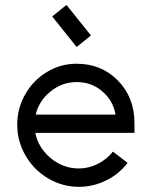

<svg xmlns="http://www.w3.org/2000/svg" viewBox="-20 -736 606 767"><path d="M343.3 -594.2 286.1 -548.3 188.5 -670.4 245.6 -716.3ZM121.1 -205.1Q132.8 -146 182.4 -104.5Q231.9 -63 295.4 -63Q334 -63 370.6 -81.3Q407.2 -99.6 431.2 -130.4L489.7 -85.4Q455.6 -40.5 403.8 -15.1Q352.1 10.3 295.4 10.3Q229 10.3 172.1 -23.4Q115.2 -57.1 82 -114.5Q48.8 -171.9 48.8 -238.3Q48.8 -302.7 80.6 -358.9Q112.3 -415 167 -448.2Q221.7 -481.4 286.1 -481.4Q385.3 -481.4 451.2 -414.1Q517.1 -346.7 517.1 -245.1V-205.1ZM441.4 -278.3Q432.6 -333 389.2 -370.6Q345.7 -408.2 286.6 -408.2Q228 -408.2 181.6 -370.4Q135.3 -332.5 122.6 -278.3Z"/></svg>

Font: Eligible
Style: Regular
Weight: 500
Version: Version 1.1